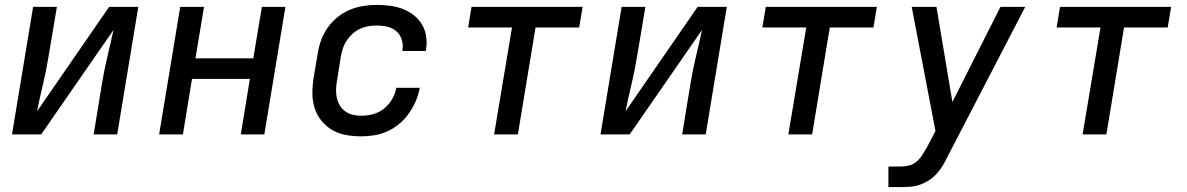

<svg xmlns="http://www.w3.org/2000/svg" viewBox="-20 -548 4840 783"><path d="M29 0 115 -520H212L177 -312Q168 -257 155 -203Q142 -149 131 -94L425 -520H544L458 0H362L396 -208Q405 -263 418 -317Q431 -371 443 -426L148 0Z M629 0 715 -520H812L777 -310H1013L1048 -520H1144L1058 0H962L999 -226H763L726 0Z M1453 8Q1422 8 1391 2.5Q1360 -3 1334.5 -18Q1309 -33 1290.5 -56Q1272 -79 1263 -107.5Q1254 -136 1254 -167.5Q1254 -199 1259 -231L1276 -331Q1280 -358 1290 -385Q1300 -412 1316.5 -435.5Q1333 -459 1356.5 -478Q1380 -497 1406.5 -508Q1433 -519 1461 -523.5Q1489 -528 1516 -528Q1543 -528 1570.5 -524.5Q1598 -521 1622.5 -511.5Q1647 -502 1667.5 -486Q1688 -470 1701 -448Q1714 -426 1718 -399Q1722 -372 1717 -344Q1717 -343 1717 -342Q1717 -341 1717 -340H1621Q1621 -341 1621 -341.5Q1621 -342 1621 -342Q1625 -365 1618.5 -386Q1612 -407 1596.5 -420.5Q1581 -434 1559.5 -439Q1538 -444 1516 -444Q1499 -444 1481.5 -441Q1464 -438 1448 -430.5Q1432 -423 1418 -410.5Q1404 -398 1394 -383Q1384 -368 1378.5 -351Q1373 -334 1370 -317L1354 -217Q1351 -200 1350.5 -182Q1350 -164 1354 -147.5Q1358 -131 1366.5 -117Q1375 -103 1388.5 -93.5Q1402 -84 1418.5 -80Q1435 -76 1453 -76Q1477 -76 1501.5 -82.5Q1526 -89 1546 -105Q1566 -121 1579 -143.5Q1592 -166 1596 -190H1692Q1687 -163 1676 -137Q1665 -111 1648.5 -87Q1632 -63 1609.5 -44Q1587 -25 1561 -13Q1535 -1 1507.5 3.5Q1480 8 1453 8Z M1995 0 2068 -436H1889L1903 -520H2356L2342 -436H2164L2092 0Z M2429 0 2515 -520H2612L2577 -312Q2568 -257 2555 -203Q2542 -149 2531 -94L2825 -520H2944L2858 0H2762L2796 -208Q2805 -263 2818 -317Q2831 -371 2843 -426L2548 0Z M3195 0 3268 -436H3089L3103 -520H3556L3542 -436H3364L3292 0Z M3603 215V131H3653Q3670 131 3687 127Q3704 123 3718 111Q3732 99 3741.5 83.5Q3751 68 3760 53L3795 -14L3698 -520H3799L3864 -132L4060 -520H4161L3844 91Q3835 110 3824.5 127.5Q3814 145 3800 160.5Q3786 176 3768 187.5Q3750 199 3731 205.5Q3712 212 3692 213.5Q3672 215 3653 215Z M4395 0 4468 -436H4289L4303 -520H4756L4742 -436H4564L4492 0Z"/></svg>

Font: Iosevka SS04 Md Ex Obl
Style: Regular
Weight: 500
Width: 7
Italic angle: -9°
Monospace: yes
Designer: Belleve Invis
Foundry: Belleve Invis
Version: Version 19.0.0; ttfautohint (v1.8.4)